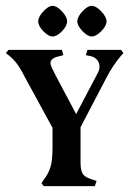

<svg xmlns="http://www.w3.org/2000/svg" viewBox="-28 -638 453 658"><path d="M395 -456 385 -445Q358 -412 339 -376L248 -202V-83Q248 -60 252.5 -48.5Q257 -37 268 -31Q279 -25 303 -18L297 0H122L114 -10L122 -22Q139 -44 145.5 -67.5Q152 -91 152 -131V-200L57 -374Q41 -406 27 -423.5Q13 -441 -8 -456L1 -467H184L189 -449L174 -445Q145 -439 145 -422Q145 -416 150 -405Q155 -394 165 -375L233 -247L305 -384Q313 -397 313 -410Q313 -423 305 -432.5Q297 -442 285 -445L266 -449L272 -467H387ZM152 -618Q167 -618 184.5 -599Q202 -580 202 -565Q202 -549 184.5 -531Q167 -513 152 -513Q138 -513 120.5 -531Q103 -549 103 -565Q103 -580 120.5 -599Q138 -618 152 -618ZM286 -618Q301 -618 319 -599Q337 -580 337 -565Q337 -549 319 -531Q301 -513 286 -513Q272 -513 254.5 -531.5Q237 -550 237 -565Q237 -580 254.5 -599Q272 -618 286 -618Z"/></svg>

Font: Katibeh
Style: Regular
Weight: 400
Designer: Arabic design by Kourosh Beigpour, Latin design by Eduardo Tunni, engineering by Lasse Fister
Version: Version 1.000